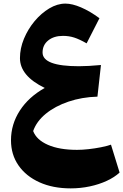

<svg xmlns="http://www.w3.org/2000/svg" viewBox="-20 -688 684 1066"><path d="M228.5 -199.7Q90.8 -266.6 90.8 -365.2Q90.8 -419.4 113 -472.9Q135.3 -526.4 172.1 -570.6Q209 -614.7 253.7 -641.4Q298.3 -668 343.3 -668Q380.9 -668 429.9 -647Q479 -626 532.2 -586.9L460.9 -447.3Q420.9 -470.2 391.8 -479.5Q362.8 -488.8 329.6 -488.8Q278.8 -488.8 247.6 -463.4Q216.3 -438 216.3 -396.5Q216.3 -320.3 418 -320.3Q444.3 -320.3 473.9 -322Q503.4 -323.7 540.5 -327.1L521 -151.4Q434.6 -148.9 360.4 -123.8Q286.1 -98.6 234.6 -56.6Q183.1 -14.6 164.1 39.6Q182.6 88.4 246.1 116.2Q309.6 144 407.7 144Q437 144 472.2 140.1Q507.3 136.2 540.5 129.6Q573.7 123 596.2 115.2L644 270Q616.2 295.9 573.2 315.9Q530.3 335.9 478.5 346.9Q426.8 357.9 372.6 357.9Q273.9 357.9 199.2 324.2Q124.5 290.5 82.8 230.5Q41 170.4 41 90.8Q41 2 90.1 -74Q139.2 -149.9 228.5 -199.7Z"/></svg>

Font: Pinar ExtraBold
Style: Regular
Weight: 800
Designer: Amin Abedi
Version: Version 3.000